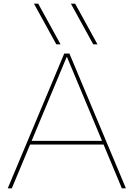

<svg xmlns="http://www.w3.org/2000/svg" viewBox="-20 -1020 724 1040"><path d="M285 -780 164 -1000H187L308 -780ZM485 -780 364 -1000H387L508 -780ZM22 0 328 -730H356L662 0H640L343 -711H341L44 0ZM132 -237V-257H552V-237Z"/></svg>

Font: M PLUS 1 Thin
Style: Regular
Weight: 100
Designer: Coji Morishita
Foundry: UNDERFOREST DESIGN
Version: Version 1.001